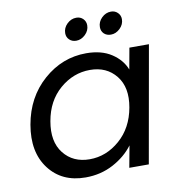

<svg xmlns="http://www.w3.org/2000/svg" viewBox="-82 -803 840 889"><g transform="rotate(-10 338.0 -359.0)"><path d="M40 -275.9Q62 -401.9 150.1 -479.5Q238.3 -557.1 351.1 -557.1Q422.9 -557.1 470 -526.1Q517.1 -495.1 535.2 -448.2L553.2 -547.9H645L547.9 0H456.1L475.1 -102.1Q439.5 -54.2 380.6 -22.7Q321.8 8.8 250 8.8Q138.7 8.8 78.4 -70.8Q18.1 -150.4 40 -275.9ZM504.9 -274.9Q521.5 -367.2 477.3 -422.6Q433.1 -478 355 -478Q276.4 -478 213.1 -423.6Q149.9 -369.1 133.8 -275.9Q117.2 -182.1 161.1 -126.5Q205.1 -70.8 283.2 -70.8Q361.3 -70.8 424.8 -126.2Q488.3 -181.6 504.9 -274.9ZM316.9 -622.1Q297.4 -622.1 284.7 -634.3Q272 -646.5 272 -665Q272 -689.9 291 -708.5Q310.1 -727.1 335 -727.1Q354 -727.1 366.5 -714.6Q378.9 -702.1 378.9 -684.1Q378.9 -659.2 359.6 -640.6Q340.3 -622.1 316.9 -622.1ZM480 -622.1Q460 -622.1 447.5 -634Q435.1 -646 435.1 -665Q435.1 -689.9 454.1 -708.5Q473.1 -727.1 498 -727.1Q516.6 -727.1 529.3 -714.6Q542 -702.1 542 -684.1Q542 -659.2 522.7 -640.6Q503.4 -622.1 480 -622.1Z"/></g></svg>

Font: Poppins
Style: Italic
Weight: 400
Italic angle: -10°
Designer: Ninad Kale (Devanagari), Jonny Pinhorn (Latin)
Foundry: Indian Type Foundry
Version: Version 3.200;PS 1.000;hotconv 16.6.54;makeotf.lib2.5.65590